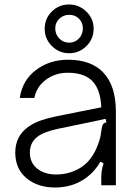

<svg xmlns="http://www.w3.org/2000/svg" viewBox="-20 -825 601 855"><path d="M48 -146Q48 -219 107 -261Q133 -279 164.5 -289.5Q196 -300 235 -308L431 -347Q428 -423 394 -461Q358 -501 282 -501Q226 -501 184.5 -470Q143 -439 133 -389H68Q80 -468 140.5 -513.5Q201 -559 283 -559Q386 -559 440 -502Q496 -443 496 -328V0H431V-38Q431 -65 441 -98L427 -105Q396 -51 345 -21Q292 10 225 10Q148 10 98 -31.5Q48 -73 48 -146ZM324 -70Q378 -96 408 -161Q425 -200 428.5 -224.5Q432 -249 433 -254Q435 -266 439 -272Q443 -278 454 -280L450 -296Q416 -288 357 -276L236 -251Q172 -237 144 -214Q113 -188 113 -146Q113 -100 146 -74Q179 -48 230 -48Q280 -48 324 -70ZM179 -697Q179 -742 210.5 -773.5Q242 -805 288 -805Q332 -805 364.5 -773.5Q397 -742 397 -697Q397 -652 365 -620Q333 -588 288 -588Q243 -588 211 -620Q179 -652 179 -697ZM349 -699Q349 -724 332 -741.5Q315 -759 288 -759Q262 -759 244 -741.5Q226 -724 226 -699Q226 -672 244 -653.5Q262 -635 288 -635Q314 -635 331.5 -653.5Q349 -672 349 -699Z"/></svg>

Font: Open Sauce Sans Light
Style: Regular
Weight: 300
Designer: Alfredo Marco Pradil
Foundry: Creative Sauce Fz LLC
Version: Version 1.477